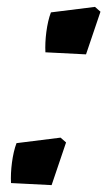

<svg xmlns="http://www.w3.org/2000/svg" viewBox="-20 -528 312 558"><path d="M12 4 130 10 172 -114 156 -128 28 -112C16 -81 10 -31 12 4ZM112 -376 230 -370 272 -494 256 -508 128 -492C116 -461 110 -411 112 -376Z"/></svg>

Font: Mazius Display Extra Italic
Style: Bold
Weight: 700
Italic angle: -17°
Designer: Alberto Casagrande & Collletttivo
Foundry: Collletttivo
Version: Version 2.000;Glyphs 3.2 (3217)